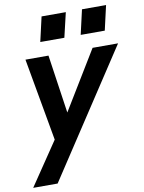

<svg xmlns="http://www.w3.org/2000/svg" viewBox="-118 -802 809 1076"><g transform="rotate(-10 286.5 -264.0)"><path d="M-18 205 182 -91 214 -129 446 -510H591L121 205ZM154 -5 64 -510H195L262 -52ZM393 -593 425 -733H562L530 -593ZM163 -593 195 -733H333L300 -593Z"/></g></svg>

Font: Instrument Sans SemiBold
Style: Italic
Weight: 600
Italic angle: -13°
Designer: Rodrigo Fuenzalida
Foundry: fragTYPE
Version: Version 1.000;gftools[0.9.28]